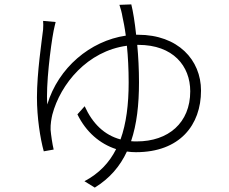

<svg xmlns="http://www.w3.org/2000/svg" viewBox="-20 -802 1040 873"><path d="M609 -598C767 -598 845 -502 845 -387C845 -243 745 -159 602 -159C593 -159 585 -159 576 -160C602 -237 612 -326 612 -428C612 -486 609 -545 604 -598ZM599 -644C593 -701 585 -750 577 -782L523 -780C528 -766 534 -744 537 -725C541 -707 547 -678 552 -640C390 -616 245 -494 195 -327C188 -412 210 -591 224 -663C227 -679 231 -692 233 -702L176 -707C177 -695 177 -684 176 -668C170 -616 148 -472 148 -359C148 -267 163 -172 179 -114L224 -122C218 -147 212 -188 210 -212C209 -237 214 -264 218 -281C255 -421 378 -570 557 -594C562 -545 565 -488 565 -427C565 -327 554 -240 528 -168C454 -188 401 -240 365 -319L332 -282C371 -202 434 -148 508 -124C477 -62 430 -13 364 22L411 51C479 9 526 -46 557 -113C571 -111 584 -110 598 -110C798 -110 894 -234 894 -390C894 -530 789 -644 608 -644Z"/></svg>

Font: Noto Sans JP Light
Style: Regular
Weight: 300
Designer: Ryoko NISHIZUKA (kana & ideographs); Paul D. Hunt (Latin, Greek & Cyrillic); Wenlong ZHANG (bopomofo); Sandoll Communica
Foundry: Adobe Systems Incorporated
Version: Version 1.004;PS 1.004;hotconv 1.0.82;makeotf.lib2.5.63406